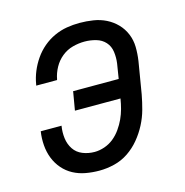

<svg xmlns="http://www.w3.org/2000/svg" viewBox="-85 -608 671 696"><g transform="rotate(-15 250.0 -260.0)"><path d="M205 8Q179 8 154 3.5Q129 -1 107.5 -12.5Q86 -24 70 -42.5Q54 -61 45 -84Q36 -107 34 -133Q32 -159 36 -185H114Q110 -161 113 -138Q116 -115 128 -97Q140 -79 161 -70.5Q182 -62 206 -62Q224 -62 243 -68.5Q262 -75 277.5 -87.5Q293 -100 305 -117Q317 -134 325 -151.5Q333 -169 338 -187.5Q343 -206 346 -225H175L187 -295H358L367 -351Q370 -373 367 -394.5Q364 -416 350.5 -431Q337 -446 316 -452Q295 -458 273 -458Q251 -458 228.5 -452Q206 -446 187.5 -431Q169 -416 157.5 -395Q146 -374 142 -352L141 -349H63L64 -354Q68 -378 77.5 -401Q87 -424 101.5 -445Q116 -466 135.5 -482.5Q155 -499 178 -509.5Q201 -520 225 -524Q249 -528 273 -528Q299 -528 324.5 -524Q350 -520 372 -509Q394 -498 411 -480.5Q428 -463 437.5 -440Q447 -417 447.5 -391.5Q448 -366 444 -339L424 -219Q419 -192 411.5 -164.5Q404 -137 390.5 -111Q377 -85 358 -62Q339 -39 314.5 -22.5Q290 -6 261.5 1Q233 8 205 8Z"/></g></svg>

Font: Iosevka Algr
Style: Italic
Weight: 400
Italic angle: -9°
Monospace: yes
Designer: Belleve Invis
Foundry: Belleve Invis
Version: Version 26.0.2; ttfautohint (v1.8.3)